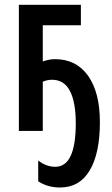

<svg xmlns="http://www.w3.org/2000/svg" viewBox="-20 -562 479 824"><path d="M327.1 -541.5V-453.6H163.6V-298.3Q191.4 -308.1 215.8 -308.1Q307.6 -308.1 358.2 -236.6Q408.7 -165 408.7 -37.6Q408.7 96.2 365 169.4Q321.3 242.7 237.3 242.7Q185.1 242.7 144 216.3V127Q178.2 153.8 217.3 153.8Q305.2 153.8 305.2 -32.7Q305.2 -124 280 -171.9Q254.9 -219.7 203.6 -219.7Q183.1 -219.7 163.6 -211.4V0H61V-541.5Z"/></svg>

Font: Open Sans Condensed SemiBold
Style: Regular
Weight: 600
Width: 3
Designer: Monotype Design Team
Foundry: Monotype Imaging Inc.
Version: Version 3.000; ttfautohint (v1.8.4)